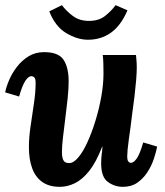

<svg xmlns="http://www.w3.org/2000/svg" viewBox="-21 -713 639 744"><path d="M211 11Q169 11 142.5 -8Q116 -27 103.5 -61.5Q91 -96 91 -143Q91 -180 97.5 -224Q104 -268 110.5 -312Q117 -356 117 -392Q117 -409 111.5 -413.5Q106 -418 101 -418Q90 -418 78 -401Q66 -384 53 -339L-1 -355Q3 -376 14.5 -403Q26 -430 45 -454.5Q64 -479 90 -495Q116 -511 150 -511Q206 -511 225.5 -481Q245 -451 245 -398Q245 -368 241 -330.5Q237 -293 232 -254Q227 -215 223 -180.5Q219 -146 219 -123Q219 -108 222 -98.5Q225 -89 231 -85Q237 -81 247 -81Q264 -81 282.5 -103Q301 -125 318 -162.5Q335 -200 349 -245.5Q363 -291 371.5 -338.5Q380 -386 380 -428Q380 -442 379.5 -465Q379 -488 377 -500H506Q508 -479 508.5 -470.5Q509 -462 509 -452Q509 -431 506.5 -401.5Q504 -372 500 -338Q496 -304 491 -270Q488 -243 484.5 -218Q481 -193 478 -171.5Q475 -150 473.5 -133.5Q472 -117 472 -108Q472 -92 476.5 -87Q481 -82 486 -82Q497 -82 509 -99Q521 -116 534 -161L588 -145Q584 -124 575 -97Q566 -70 550 -45.5Q534 -21 511 -5Q488 11 455 11Q423 11 397 -8Q371 -27 371 -80Q371 -100 373 -114Q375 -128 376 -145H375Q352 -85 325 -51Q298 -17 269 -3Q240 11 211 11ZM320 -559Q279 -559 236 -584.5Q193 -610 170 -669L219 -693Q236 -670 261.5 -651Q287 -632 324 -632Q362 -632 386.5 -651.5Q411 -671 427 -693L473 -673Q447 -613 408.5 -586Q370 -559 320 -559Z"/></svg>

Font: Lora
Style: Italic
Weight: 400
Italic angle: -3°
Designer: Olga Karpushina, Alexei Vanyashin (Cyrillic)
Foundry: Cyreal
Version: Version 3.008